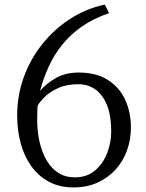

<svg xmlns="http://www.w3.org/2000/svg" viewBox="-20 -806 637 839"><path d="M301 13Q240.5 13 194.5 -11.5Q148.5 -36 117.2 -79.2Q86 -122.5 70.5 -179.5Q55 -236.5 55 -302Q55 -387 83 -466Q111 -545 162.8 -610.8Q214.5 -676.5 284.5 -722.2Q354.5 -768 438 -786L456.5 -748.5Q388.5 -725.5 338 -690.2Q287.5 -655 252 -610.8Q216.5 -566.5 193 -515.2Q169.5 -464 155 -408.5Q178.5 -438 221.5 -463.5Q264.5 -489 324 -489Q400 -489 450.5 -457.2Q501 -425.5 526.5 -371.2Q552 -317 552 -248.5Q552 -196 535 -148.8Q518 -101.5 485.2 -65.2Q452.5 -29 406 -8Q359.5 13 301 13ZM322 -438Q271 -438 234.8 -421.5Q198.5 -405 176 -383Q153.5 -361 144.5 -344Q144 -337.5 143.2 -325.8Q142.5 -314 142.5 -281.5Q142.5 -247 148 -211.5Q153.5 -176 165.5 -143.8Q177.5 -111.5 196.8 -86Q216 -60.5 243.2 -45.8Q270.5 -31 307 -31Q360 -31 395.2 -61Q430.5 -91 448.2 -137Q466 -183 466 -231Q466 -301.5 447.2 -347.2Q428.5 -393 396.2 -415.5Q364 -438 322 -438Z"/></svg>

Font: Merriweather 24pt Light
Style: Regular
Weight: 300
Designer: Eben Sorkin
Foundry: Eben Sorkin
Version: Version 2.100